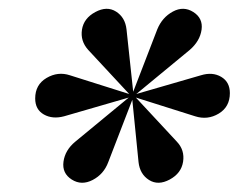

<svg xmlns="http://www.w3.org/2000/svg" viewBox="-20 -702 536 431"><path d="M286 -491 279 -496 333 -636Q344 -663 368 -676Q392 -689 414 -675Q436 -661 432.5 -635.5Q429 -610 406 -590ZM141 -299Q119 -313 122.5 -339Q126 -365 149 -384L269 -483L277 -478L223 -338Q213 -311 188 -298Q163 -285 141 -299ZM124 -441Q98 -434 78.5 -445Q59 -456 59 -481Q59 -512 84.5 -527Q110 -542 137 -533L270 -491L269 -483ZM361 -299Q335 -285 314.5 -298Q294 -311 291 -338L277 -478L285 -483L377 -384Q395 -365 391 -339Q387 -313 361 -299ZM277 -478 269 -483 270 -491 279 -496 286 -491 285 -483ZM270 -491 178 -590Q160 -610 164 -635.5Q168 -661 194 -675Q220 -689 240.5 -676Q261 -663 264 -636L279 -496ZM418 -441 285 -483 286 -491 431 -533Q457 -541 476.5 -529.5Q496 -518 496 -493Q496 -462 471 -447Q446 -432 418 -441Z"/></svg>

Font: Brygada 1918
Style: Italic
Weight: 400
Italic angle: -8°
Designer: Mateusz Machalski | Borys Kosmynka | Przemek Hoffer
Foundry: NIEPODLEGLA 2018
Version: Version 3.006